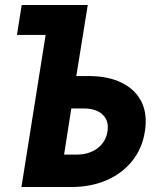

<svg xmlns="http://www.w3.org/2000/svg" viewBox="-20 -750 640 770"><path d="M66 0 163 -610H48L67 -730H332L286 -445H336Q415 -445 469.5 -417.5Q524 -390 548 -340.5Q572 -291 561 -223Q551 -156 511 -105.5Q471 -55 408 -27.5Q345 0 266 0ZM237 -130H287Q337 -130 370.5 -155Q404 -180 411 -222Q418 -265 392 -290Q366 -315 316 -315H266Z"/></svg>

Font: JetBrains Mono ExtraBold
Style: Italic
Weight: 800
Italic angle: -9°
Monospace: yes
Designer: Philipp Nurullin, Konstantin Bulenkov
Foundry: JetBrains
Version: Version 2.305; ttfautohint (v1.8.4.7-5d5b)